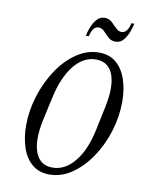

<svg xmlns="http://www.w3.org/2000/svg" viewBox="-81 -764 663 835"><g transform="rotate(10 250.0 -346.5)"><path d="M194 10Q148 10 117.5 -16Q87 -42 72.5 -86Q58 -130 58 -183Q58 -249 78.5 -314Q99 -379 134.5 -432.5Q170 -486 217 -518Q264 -550 316 -550Q362 -550 392 -524.5Q422 -499 437 -455Q452 -411 452 -357Q452 -290 431.5 -224.5Q411 -159 375 -106Q339 -53 292.5 -21.5Q246 10 194 10ZM202 -22Q258 -22 300.5 -74.5Q343 -127 362 -220L383 -320Q403 -413 383.5 -465.5Q364 -518 308 -518Q253 -518 211 -465.5Q169 -413 149 -320L127 -220Q107 -127 127 -74.5Q147 -22 202 -22ZM377 -609Q358 -609 345 -621Q332 -633 321 -645Q310 -657 295 -657Q281 -657 272.5 -645Q264 -633 259 -612H246Q247 -617 251 -631.5Q255 -646 263 -662.5Q271 -679 283.5 -691Q296 -703 314 -703Q333 -703 346 -691Q359 -679 370.5 -667Q382 -655 396 -655Q422 -655 432 -700H445Q443 -690 435.5 -668Q428 -646 414 -627.5Q400 -609 377 -609Z"/></g></svg>

Font: Xanh Mono
Style: Italic
Weight: 400
Italic angle: -12°
Monospace: yes
Designer: Lam Bao, Duy Dao
Foundry: Yellow Type Foundry
Version: Version 3.101; ttfautohint (v1.8.3)